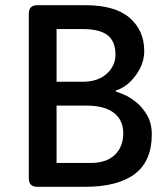

<svg xmlns="http://www.w3.org/2000/svg" viewBox="-20 -720 633 740"><path d="M124 0Q91 0 91 -33V-667Q91 -700 124 -700H308Q424 -700 480 -651Q536 -602 536 -523Q536 -489 520.5 -458Q505 -427 480.5 -403.5Q456 -380 426 -371L427 -367Q435 -365 457.5 -355.5Q480 -346 504.5 -326.5Q529 -307 547 -276Q565 -245 565 -202Q565 -99 499.5 -49.5Q434 0 307 0ZM198 -405H300Q357 -405 391 -435.5Q425 -466 425 -510Q425 -560 395 -584Q365 -608 298 -608H198ZM198 -92H330Q390 -92 422.5 -123Q455 -154 455 -207Q455 -257 419 -285Q383 -313 313 -313H198Z"/></svg>

Font: Asap Medium
Style: Regular
Weight: 500
Designer: Pablo Cosgaya
Foundry: Omnibus-Type
Version: Version 3.001; ttfautohint (v1.8.3)